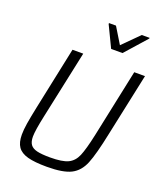

<svg xmlns="http://www.w3.org/2000/svg" viewBox="-163 -1013 951 1125"><g transform="rotate(20 312.0 -450.0)"><path d="M63 -120Q63 -150 69.5 -190.5Q76 -231 90 -298L172 -688H239L149 -266Q128 -169 128 -131Q128 -99 140.5 -81.5Q153 -64 182 -57Q211 -50 264 -50Q340 -50 375.5 -67Q411 -84 429 -126Q447 -168 468 -266L557 -688H624L541 -298Q513 -162 488.5 -102Q464 -42 415 -17Q366 8 265 8Q188 8 144.5 -4Q101 -16 82 -43.5Q63 -71 63 -120ZM383 -770 319 -903 320 -908H363L424 -808L524 -908H573L572 -903L454 -770Z"/></g></svg>

Font: Saira Semi Condensed Light
Style: Italic
Weight: 300
Width: 4
Italic angle: -12°
Designer: Hector Gatti with collaboration of the Omnibus-Type team
Foundry: Omnibus-Type
Version: Version 1.001; ttfautohint (v1.8)